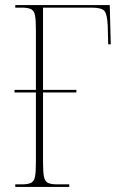

<svg xmlns="http://www.w3.org/2000/svg" viewBox="-20 -734 478 754"><path d="M40 0V-10H65Q90 -10 102 -16Q114 -22 117.5 -40.5Q121 -59 121 -98V-371H37V-381H121V-616Q121 -655 117.5 -673.5Q114 -692 102 -698Q90 -704 65 -704H40V-714H411L415 -560H405L403 -634Q401 -677 390.5 -690.5Q380 -704 340 -704H149V-381H280V-371H149V-98Q149 -59 152.5 -40.5Q156 -22 168 -16Q180 -10 205 -10H252V0Z"/></svg>

Font: Noto Serif Display Condensed Thin
Style: Regular
Weight: 100
Width: 3
Designer: Monotype Design Team
Foundry: Monotype Imaging Inc.
Version: Version 2.009